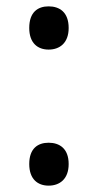

<svg xmlns="http://www.w3.org/2000/svg" viewBox="-20 -570 308 604"><path d="M72 -482C72 -434 99 -414 133 -414C167 -414 196 -434 196 -482C196 -532 167 -550 133 -550C99 -550 72 -532 72 -482ZM72 -54C72 -6 99 14 133 14C167 14 196 -6 196 -54C196 -103 167 -121 133 -121C99 -121 72 -103 72 -54Z"/></svg>

Font: Noto Sans Arabic
Style: Regular
Weight: 400
Designer: Monotype Design Team, Nadine Chahine, Nizar Qandah and Khaled Hosny
Foundry: Monotype Imaging Inc.
Version: Version 2.012